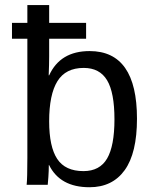

<svg xmlns="http://www.w3.org/2000/svg" viewBox="-20 -745 640 774"><path d="M28.3 -652.8H90.3V-724.6H178.2V-652.8H327.1V-588.9H178.2V-518.1Q178.2 -486.3 176.3 -441.4H178.2Q222.7 -539.1 341.3 -539.1Q532.2 -539.1 532.2 -266.6Q532.2 -127.9 482.7 -59.1Q433.1 9.8 340.8 9.8Q221.7 9.8 177.7 -80.1H176.8Q176.8 -56.6 175 -31.2Q173.3 -5.9 172.4 0H87.4Q90.3 -26.4 90.3 -108.9V-588.9H28.3ZM441.4 -263.7Q441.4 -372.1 411.6 -421.6Q381.8 -471.2 317.4 -471.2Q244.6 -471.2 211.4 -417.5Q178.2 -363.8 178.2 -255.9Q178.2 -153.3 210.7 -104.2Q243.2 -55.2 316.4 -55.2Q382.3 -55.2 411.9 -106.2Q441.4 -157.2 441.4 -263.7Z"/></svg>

Font: Cousine
Style: Regular
Weight: 400
Monospace: yes
Designer: Steve Matteson
Foundry: Ascender Corporation
Version: Version 1.20